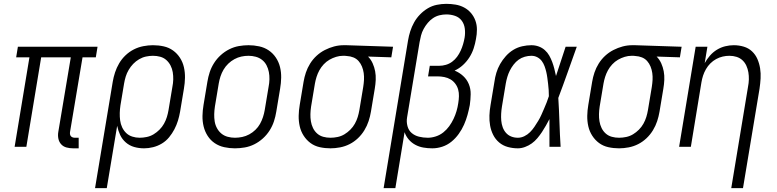

<svg xmlns="http://www.w3.org/2000/svg" viewBox="-20 -763 4040 998"><path d="M389 8H360Q342 8 325.5 3.5Q309 -1 298 -13Q287 -25 283.5 -42Q280 -59 283 -77L348 -465H194L117 0H56L133 -465H64L73 -520H487L478 -465H409L344 -77Q343 -71 344 -65Q345 -59 348.5 -55Q352 -51 357.5 -49Q363 -47 369 -47H389Z M474 215 566 -338Q570 -362 578 -386.5Q586 -411 599.5 -434Q613 -457 632.5 -475.5Q652 -494 675.5 -506Q699 -518 725 -523Q751 -528 775 -528Q804 -528 831 -522Q858 -516 879.5 -500.5Q901 -485 915.5 -462.5Q930 -440 936 -413.5Q942 -387 941.5 -359Q941 -331 936 -302L916 -182Q912 -159 905 -136Q898 -113 886.5 -91Q875 -69 859 -49.5Q843 -30 821.5 -17Q800 -4 776 2Q752 8 729 8Q702 8 677.5 1Q653 -6 634 -22.5Q615 -39 604.5 -61.5Q594 -84 589 -109L535 215ZM706 -47Q724 -47 743 -51Q762 -55 778.5 -65Q795 -75 809 -89Q823 -103 832.5 -120Q842 -137 847.5 -155Q853 -173 856 -191L876 -311Q880 -331 880.5 -350Q881 -369 878 -387.5Q875 -406 866.5 -422.5Q858 -439 844.5 -451Q831 -463 813 -468Q795 -473 775 -473Q757 -473 738.5 -469Q720 -465 703 -455Q686 -445 672.5 -431Q659 -417 649 -400Q639 -383 633.5 -365Q628 -347 625 -329L606 -215Q603 -195 602.5 -175.5Q602 -156 604.5 -137Q607 -118 615 -101Q623 -84 636 -71.5Q649 -59 667.5 -53Q686 -47 706 -47Z M1201 8Q1173 8 1145.5 2Q1118 -4 1096 -19Q1074 -34 1059.5 -56.5Q1045 -79 1038.5 -105.5Q1032 -132 1032.5 -160.5Q1033 -189 1038 -218L1058 -338Q1062 -363 1070 -387.5Q1078 -412 1092.5 -435Q1107 -458 1127.5 -476.5Q1148 -495 1172 -507Q1196 -519 1221.5 -523.5Q1247 -528 1272 -528Q1300 -528 1327.5 -522Q1355 -516 1377 -501Q1399 -486 1414 -463.5Q1429 -441 1435.5 -414.5Q1442 -388 1441.5 -359.5Q1441 -331 1436 -302L1416 -182Q1412 -157 1404 -132.5Q1396 -108 1381.5 -85Q1367 -62 1346.5 -43.5Q1326 -25 1302 -13Q1278 -1 1252 3.5Q1226 8 1201 8ZM1201 -47Q1220 -47 1239 -51Q1258 -55 1275.5 -64.5Q1293 -74 1307.5 -88Q1322 -102 1331.5 -119Q1341 -136 1347 -154.5Q1353 -173 1356 -191L1376 -311Q1380 -331 1380.5 -350.5Q1381 -370 1377.5 -388.5Q1374 -407 1365.5 -423.5Q1357 -440 1342.5 -451.5Q1328 -463 1309.5 -468Q1291 -473 1272 -473Q1253 -473 1234.5 -469Q1216 -465 1198.5 -455.5Q1181 -446 1166.5 -432Q1152 -418 1142 -401Q1132 -384 1126 -365.5Q1120 -347 1117 -329L1097 -209Q1094 -189 1093.5 -169.5Q1093 -150 1096 -131.5Q1099 -113 1108 -96.5Q1117 -80 1131 -68.5Q1145 -57 1163.5 -52Q1182 -47 1201 -47Z M1698 8Q1669 8 1642 2Q1615 -4 1594 -19.5Q1573 -35 1558.5 -57.5Q1544 -80 1538 -106.5Q1532 -133 1532.5 -161Q1533 -189 1538 -218L1558 -338Q1562 -362 1570 -386Q1578 -410 1592 -432.5Q1606 -455 1625.5 -473Q1645 -491 1668.5 -503Q1692 -515 1716.5 -521.5Q1741 -528 1766 -528H1781L2023 -520L2014 -465L1893 -469Q1908 -454 1917 -434Q1926 -414 1930 -392.5Q1934 -371 1933 -348Q1932 -325 1928 -302L1908 -182Q1904 -158 1896 -133.5Q1888 -109 1874 -86Q1860 -63 1840.5 -44.5Q1821 -26 1797.5 -14Q1774 -2 1748 3Q1722 8 1698 8ZM1698 -47Q1716 -47 1735 -51Q1754 -55 1770.5 -65Q1787 -75 1801 -89Q1815 -103 1824.5 -120Q1834 -137 1839.5 -155Q1845 -173 1848 -191L1868 -311Q1871 -330 1872 -348Q1873 -366 1870.5 -383.5Q1868 -401 1861.5 -417Q1855 -433 1844 -445.5Q1833 -458 1817 -464.5Q1801 -471 1782 -472L1772 -473H1763Q1745 -473 1727 -467.5Q1709 -462 1692.5 -452.5Q1676 -443 1662.5 -428.5Q1649 -414 1640 -397.5Q1631 -381 1625.5 -363.5Q1620 -346 1617 -329L1597 -209Q1594 -189 1593.5 -170Q1593 -151 1596 -132.5Q1599 -114 1607 -97.5Q1615 -81 1628.5 -69Q1642 -57 1660 -52Q1678 -47 1698 -47Z M1974 215 2101 -553Q2105 -577 2112.5 -600.5Q2120 -624 2132.5 -646.5Q2145 -669 2163.5 -688Q2182 -707 2204 -720Q2226 -733 2251 -738Q2276 -743 2300 -743Q2324 -743 2348 -739Q2372 -735 2392.5 -724Q2413 -713 2428 -695.5Q2443 -678 2451 -656Q2459 -634 2459 -609.5Q2459 -585 2454 -560Q2450 -536 2442 -511.5Q2434 -487 2420 -465Q2406 -443 2386.5 -425Q2367 -407 2343 -396Q2368 -386 2387.5 -368Q2407 -350 2417 -325.5Q2427 -301 2426.5 -273Q2426 -245 2422 -217Q2417 -191 2410 -165.5Q2403 -140 2392 -115Q2381 -90 2364.5 -67Q2348 -44 2326.5 -26.5Q2305 -9 2279 -0.5Q2253 8 2227 8Q2203 8 2180.5 4Q2158 0 2138.5 -10.5Q2119 -21 2104.5 -38Q2090 -55 2083 -76L2035 215ZM2204 -47Q2224 -47 2245.5 -54Q2267 -61 2284.5 -75Q2302 -89 2315 -107Q2328 -125 2337.5 -145Q2347 -165 2353 -185.5Q2359 -206 2362 -227Q2365 -245 2365.5 -263Q2366 -281 2361.5 -297.5Q2357 -314 2346.5 -328Q2336 -342 2321.5 -350.5Q2307 -359 2289.5 -362.5Q2272 -366 2254 -366H2205L2214 -421H2263Q2280 -421 2297.5 -426Q2315 -431 2330 -442Q2345 -453 2356 -468Q2367 -483 2374.5 -499.5Q2382 -516 2387 -533Q2392 -550 2395 -567Q2399 -591 2396 -614.5Q2393 -638 2380 -655.5Q2367 -673 2345.5 -680.5Q2324 -688 2300 -688Q2282 -688 2264 -683.5Q2246 -679 2230.5 -668.5Q2215 -658 2203 -643.5Q2191 -629 2182 -612.5Q2173 -596 2168.5 -578.5Q2164 -561 2161 -544L2096 -153Q2092 -130 2098 -107.5Q2104 -85 2120 -71.5Q2136 -58 2158 -52.5Q2180 -47 2204 -47Z M2672 8Q2645 8 2619.5 1Q2594 -6 2574.5 -22.5Q2555 -39 2543.5 -62Q2532 -85 2527.5 -110.5Q2523 -136 2524 -163Q2525 -190 2530 -218L2550 -338Q2553 -361 2560 -384.5Q2567 -408 2579.5 -430Q2592 -452 2609.5 -471.5Q2627 -491 2648.5 -504Q2670 -517 2694.5 -522.5Q2719 -528 2742 -528Q2762 -528 2780 -521.5Q2798 -515 2812 -502.5Q2826 -490 2835 -474Q2844 -458 2850.5 -440.5Q2857 -423 2861.5 -405Q2866 -387 2870 -368Q2882 -406 2895 -444Q2908 -482 2920 -520H2978Q2954 -453 2930.5 -386.5Q2907 -320 2882 -254Q2886 -191 2888 -127Q2890 -63 2894 0H2836Q2836 -36 2836 -72Q2836 -108 2836 -144Q2827 -127 2817.5 -110Q2808 -93 2797 -76.5Q2786 -60 2773 -44.5Q2760 -29 2744 -17.5Q2728 -6 2709 1Q2690 8 2672 8ZM2672 -47Q2689 -47 2705.5 -55Q2722 -63 2735 -76Q2748 -89 2758 -104Q2768 -119 2777.5 -134.5Q2787 -150 2794 -166Q2801 -182 2808 -198Q2815 -214 2821.5 -230.5Q2828 -247 2833 -263Q2833 -279 2832 -295Q2831 -311 2829 -327Q2827 -343 2825 -358.5Q2823 -374 2819.5 -389Q2816 -404 2810.5 -419Q2805 -434 2796 -446Q2787 -458 2773 -465.5Q2759 -473 2742 -473Q2725 -473 2707.5 -468Q2690 -463 2675.5 -452.5Q2661 -442 2649.5 -427Q2638 -412 2630 -396Q2622 -380 2617 -363Q2612 -346 2609 -329L2589 -209Q2586 -190 2585 -172Q2584 -154 2585.5 -136Q2587 -118 2593 -101.5Q2599 -85 2610 -72.5Q2621 -60 2637 -53.5Q2653 -47 2672 -47Z M3198 8Q3169 8 3142 2Q3115 -4 3094 -19.5Q3073 -35 3058.5 -57.5Q3044 -80 3038 -106.5Q3032 -133 3032.5 -161Q3033 -189 3038 -218L3058 -338Q3062 -362 3070 -386Q3078 -410 3092 -432.5Q3106 -455 3125.5 -473Q3145 -491 3168.5 -503Q3192 -515 3216.5 -521.5Q3241 -528 3266 -528H3281L3523 -520L3514 -465L3393 -469Q3408 -454 3417 -434Q3426 -414 3430 -392.5Q3434 -371 3433 -348Q3432 -325 3428 -302L3408 -182Q3404 -158 3396 -133.5Q3388 -109 3374 -86Q3360 -63 3340.5 -44.5Q3321 -26 3297.5 -14Q3274 -2 3248 3Q3222 8 3198 8ZM3198 -47Q3216 -47 3235 -51Q3254 -55 3270.5 -65Q3287 -75 3301 -89Q3315 -103 3324.5 -120Q3334 -137 3339.5 -155Q3345 -173 3348 -191L3368 -311Q3371 -330 3372 -348Q3373 -366 3370.5 -383.5Q3368 -401 3361.5 -417Q3355 -433 3344 -445.5Q3333 -458 3317 -464.5Q3301 -471 3282 -472L3272 -473H3263Q3245 -473 3227 -467.5Q3209 -462 3192.5 -452.5Q3176 -443 3162.5 -428.5Q3149 -414 3140 -397.5Q3131 -381 3125.5 -363.5Q3120 -346 3117 -329L3097 -209Q3094 -189 3093.5 -170Q3093 -151 3096 -132.5Q3099 -114 3107 -97.5Q3115 -81 3128.5 -69Q3142 -57 3160 -52Q3178 -47 3198 -47Z M3781 215 3868 -311Q3872 -331 3872.5 -350Q3873 -369 3870 -387Q3867 -405 3859.5 -421.5Q3852 -438 3839 -450Q3826 -462 3808.5 -467.5Q3791 -473 3771 -473Q3754 -473 3736.5 -469Q3719 -465 3702.5 -456Q3686 -447 3672.5 -433.5Q3659 -420 3649.5 -403.5Q3640 -387 3634.5 -370Q3629 -353 3626 -335L3571 0H3510L3596 -520H3657L3643 -435Q3654 -455 3670 -473.5Q3686 -492 3706.5 -504.5Q3727 -517 3749.5 -522.5Q3772 -528 3794 -528Q3821 -528 3846 -520.5Q3871 -513 3889 -496Q3907 -479 3917 -456Q3927 -433 3931 -407.5Q3935 -382 3933.5 -355.5Q3932 -329 3928 -302L3842 215Z"/></svg>

Font: Iosevka Term Curly Lt Obl
Style: Regular
Weight: 300
Italic angle: -9°
Designer: Belleve Invis
Foundry: Belleve Invis
Version: Version 32.3.0